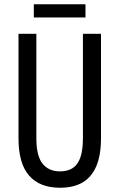

<svg xmlns="http://www.w3.org/2000/svg" viewBox="-20 -873 562 903"><path d="M455 -224Q455 -143 433 -91.5Q411 -40 368.5 -15Q326 10 262 10Q167 10 117 -47Q67 -104 67 -223V-714H151V-222Q151 -140 180 -103.5Q209 -67 262 -67Q298 -67 322 -82.5Q346 -98 358 -132.5Q370 -167 370 -223V-714H455ZM382 -853V-791H139V-853Z"/></svg>

Font: Noto Sans Khmer ExtraCondensed
Style: Regular
Weight: 400
Width: 2
Designer: Danh Hong and the Monotype Design Team
Foundry: Monotype Imaging Inc.
Version: Version 2.004